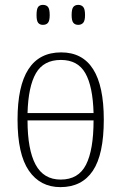

<svg xmlns="http://www.w3.org/2000/svg" viewBox="-20 -758 497 788"><path d="M228 10Q145 10 98.5 -57.5Q52 -125 52 -267Q52 -543 231 -543Q406 -543 406 -267Q406 -124 361 -57Q316 10 228 10ZM364 -294Q361 -404 330 -458Q299 -512 230 -512Q159 -512 127.5 -457.5Q96 -403 93 -294ZM229 -21Q302 -21 333 -82Q364 -143 364 -264H93Q93 -144 126 -82.5Q159 -21 229 -21ZM301 -656Q288 -656 281 -664.5Q274 -673 274 -696Q274 -721 281 -729.5Q288 -738 301 -738Q314 -738 321.5 -729.5Q329 -721 329 -696Q329 -673 321.5 -664.5Q314 -656 301 -656ZM156 -656Q143 -656 136.5 -664.5Q130 -673 130 -696Q130 -721 136.5 -729.5Q143 -738 156 -738Q170 -738 177 -729.5Q184 -721 184 -696Q184 -673 177 -664.5Q170 -656 156 -656Z"/></svg>

Font: Noto Serif Condensed ExtraLight
Style: Regular
Weight: 200
Width: 3
Designer: Monotype Design Team
Foundry: Monotype Imaging Inc.
Version: Version 2.013; ttfautohint (v1.8.4.7-5d5b)